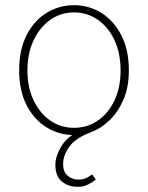

<svg xmlns="http://www.w3.org/2000/svg" viewBox="-20 -510 572 742"><path d="M280 212Q244 212 219 191.5Q194 171 194 126Q194 96 215.5 58Q237 20 286 -4L266 12Q209 12 160.5 -17.5Q112 -47 83 -103Q54 -159 54 -238Q54 -318 83 -374.5Q112 -431 160.5 -460.5Q209 -490 266 -490Q323 -490 371 -460.5Q419 -431 448.5 -374.5Q478 -318 478 -238Q478 -172 456.5 -123.5Q435 -75 402 -44Q369 -13 334 0Q274 22 249 55.5Q224 89 224 124Q224 155 242 169.5Q260 184 282 184Q299 184 311 179Q323 174 336 164L350 184Q338 194 320.5 203Q303 212 280 212ZM266 -16Q317 -16 358 -44Q399 -72 422.5 -122Q446 -172 446 -238Q446 -304 422.5 -354.5Q399 -405 358 -433.5Q317 -462 266 -462Q215 -462 174.5 -433.5Q134 -405 110 -354.5Q86 -304 86 -238Q86 -172 110 -122Q134 -72 174.5 -44Q215 -16 266 -16Z"/></svg>

Font: Source Sans 3
Style: Regular
Weight: 200
Designer: Paul D. Hunt
Foundry: Adobe
Version: Version 3.046;hotconv 1.0.118;makeotfexe 2.5.65603